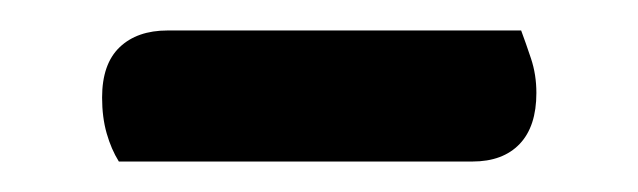

<svg xmlns="http://www.w3.org/2000/svg" viewBox="-20 -322 419 126"><path d="M58 -216Q53 -224 50 -234.5Q47 -245 47 -258Q47 -280 58.5 -291Q70 -302 90 -302H322Q325 -294 328.5 -283.5Q332 -273 332 -261Q332 -239 321 -227.5Q310 -216 290 -216Z"/></svg>

Font: Baloo Tammudu 2 Medium
Style: Regular
Weight: 500
Designer: Maithili Shingre, Omkar Shende and Ek Type
Foundry: Ek Type
Version: Version 1.640;hotconv 1.0.111;makeotfexe 2.5.65597; ttfautoh